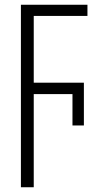

<svg xmlns="http://www.w3.org/2000/svg" viewBox="-20 -552 421 808"><path d="M122 236V-156H285V-24H333V-204H122V-485H348V-532H68V236Z"/></svg>

Font: Noto Sans UI Condensed Light
Style: Regular
Weight: 300
Width: 3
Designer: Monotype Design Team
Foundry: Monotype Imaging Inc.
Version: Version 1.901